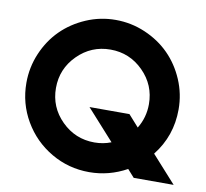

<svg xmlns="http://www.w3.org/2000/svg" viewBox="-79 -794 957 890"><g transform="rotate(10 399.0 -349.0)"><path d="M792.5 0H604.5L572.3 -36.1Q489.3 9.8 396 9.8Q298.8 9.8 216.6 -38.3Q134.3 -86.4 86.2 -168.7Q38.1 -251 38.1 -348.1Q38.1 -420.9 66.4 -487.3Q94.7 -553.7 142.8 -601.6Q190.9 -649.4 257.1 -678Q323.2 -706.5 396 -706.5Q468.8 -706.5 535.4 -678Q602.1 -649.4 649.9 -601.3Q697.8 -553.2 726.1 -487.1Q754.4 -420.9 754.4 -348.1Q754.4 -223.1 678.2 -127ZM614.7 -348.1Q614.7 -438.5 550.5 -502.7Q486.3 -566.9 396 -566.9Q305.7 -566.9 241.5 -502.7Q177.2 -438.5 177.2 -348.1Q177.2 -257.8 241.5 -193.8Q305.7 -129.9 396 -129.9Q438 -129.9 474.6 -144.5L345.7 -287.6H533.7L582.5 -232.9Q614.7 -285.6 614.7 -348.1Z"/></g></svg>

Font: Basically A Sans Serif
Style: Bold
Weight: 700
Designer: Hyung-Suk Kim
Foundry: Mental Design
Version: 1.000